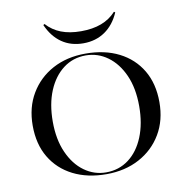

<svg xmlns="http://www.w3.org/2000/svg" viewBox="-84 -839 902 931"><g transform="rotate(-10 366.5 -373.5)"><path d="M366.1 11.3Q272.6 11.3 202.4 -24.2Q132.3 -59.7 93.1 -125.4Q54 -191.1 54 -282.3Q54 -371.8 94 -439.1Q133.9 -506.5 204 -544.4Q274.2 -582.3 366.1 -582.3Q460.5 -582.3 530.6 -546.8Q600.8 -511.3 639.9 -445.6Q679 -379.8 679 -288.7Q679 -199.2 639.1 -131.9Q599.2 -64.5 528.6 -26.6Q458.1 11.3 366.1 11.3ZM366.1 2.4Q429.8 2.4 477.8 -33.9Q525.8 -70.2 552.4 -135.5Q579 -200.8 579 -286.3Q579 -375 550.4 -439.1Q521.8 -503.2 473.4 -538.3Q425 -573.4 366.1 -573.4Q303.2 -573.4 255.2 -537.1Q207.3 -500.8 180.2 -435.9Q153.2 -371 153.2 -284.7Q153.2 -196.8 181.9 -132.3Q210.5 -67.7 258.9 -32.7Q307.3 2.4 366.1 2.4ZM366.1 -633.1Q304.8 -633.1 260.1 -664.1Q215.3 -695.2 189.5 -754L196 -758.1Q225.8 -725 267.3 -708.9Q308.9 -692.7 365.3 -692.7Q422.6 -692.7 465.3 -708.9Q508.1 -725 537.9 -758.1L543.5 -754Q518.5 -696 473 -664.5Q427.4 -633.1 366.1 -633.1Z"/></g></svg>

Font: Playfair 144pt SemiExpanded Medium
Style: Regular
Weight: 500
Width: 6
Designer: Claus Eggers Sørensen
Foundry: Claus Eggers Sørensen
Version: Version 2.203